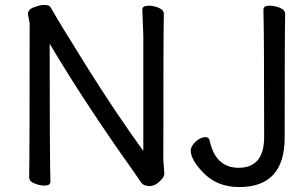

<svg xmlns="http://www.w3.org/2000/svg" viewBox="-20 -734 1243 777"><path d="M586 19Q561 19 550.5 3.5Q540 -12 515 -48Q323 -318 181 -557Q181 -105 184 1Q184 17 160 17Q141 17 119.5 8.5Q98 0 98 -17Q100 -106 100 -640L93 -677Q93 -696 118 -705Q143 -714 155 -714Q165 -714 173 -712.5Q181 -711 187 -701Q212 -655 329.5 -467Q447 -279 560 -123V-589L556 -695Q556 -711 581 -711Q601 -711 622 -702.5Q643 -694 643 -677Q641 -588 641 -87L645 -32Q645 -20 634 -8Q610 19 586 19ZM948 23Q855 23 798 -40Q752 -89 752 -125Q752 -137 762 -150Q772 -163 785.5 -171Q799 -179 811 -179Q826 -179 829 -163Q853 -55 946 -55Q1049 -55 1049 -180Q1049 -589 1046 -695Q1046 -711 1071 -711Q1091 -711 1112.5 -702.5Q1134 -694 1134 -677Q1132 -588 1132 -177Q1132 23 948 23Z"/></svg>

Font: ToneOZ-Pinyin-WenKai-Medium
Style: Medium
Weight: 700
Designer: Fontworks Inc.
Foundry: ToneOZ
Version: Version 0.240331